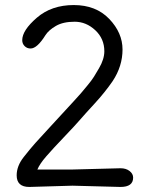

<svg xmlns="http://www.w3.org/2000/svg" viewBox="-20 -735 588 760"><path d="M267 -64 457 -69Q479 -69 493 -58Q507 -47 507 -32Q507 5 457 5L267 0L96 5Q46 5 46 -41Q46 -78 74 -113.5Q102 -149 120 -169Q138 -189 180 -234.5Q222 -280 238 -297.5Q254 -315 273 -335.5Q292 -356 300 -365.5Q308 -375 325.5 -396Q343 -417 352 -431.5Q361 -446 372 -465Q393 -501 393 -532Q393 -582 357 -615.5Q321 -649 275.5 -649Q230 -649 201.5 -632.5Q173 -616 160 -596Q127 -543 101 -543Q87 -543 77.5 -552.5Q68 -562 68 -576Q68 -615 126 -665Q184 -715 272 -715Q360 -715 412.5 -660Q465 -605 465 -539Q465 -473 426 -414Q395 -369 354.5 -325Q314 -281 295.5 -259.5Q277 -238 233 -192Q189 -146 163 -116Q137 -86 128 -64Z"/></svg>

Font: Delius
Style: Regular
Weight: 400
Designer: Natalia Raices
Foundry: Natalia Raices
Version: Version 1.001